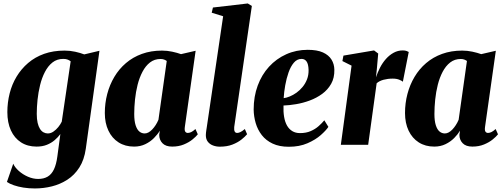

<svg xmlns="http://www.w3.org/2000/svg" viewBox="-20 -837 2912 1110"><path d="M476 23Q467 87 438.8 131.2Q410.5 175.5 369.2 202Q328 228.5 279.8 240.5Q231.5 252.5 182 252.5Q146.5 252.5 115.5 247.5Q84.5 242.5 60 234Q35.5 225.5 20 215L56.5 109.5Q66 131 88.8 151.2Q111.5 171.5 141.2 184.5Q171 197.5 200.5 197.5Q233 197.5 255.5 184.2Q278 171 291.8 142.2Q305.5 113.5 311.5 68L329 -62Q315.5 -43.5 296 -26.8Q276.5 -10 250.8 0.2Q225 10.5 191.5 10.5Q139.5 10.5 101.5 -14Q63.5 -38.5 43 -83.2Q22.5 -128 22.5 -189Q22.5 -244.5 35.8 -297Q49 -349.5 76 -394.2Q103 -439 142.8 -473Q182.5 -507 235.2 -525.8Q288 -544.5 353.5 -544.5Q385 -544.5 415.2 -537.8Q445.5 -531 467 -522.5L555 -543.5ZM388.5 -482.5Q382 -488 371.8 -492.2Q361.5 -496.5 346 -496.5Q309.5 -496.5 283.5 -476Q257.5 -455.5 239.8 -421.2Q222 -387 211.8 -345.2Q201.5 -303.5 197 -260.2Q192.5 -217 192.5 -179Q192.5 -148.5 197.5 -127Q202.5 -105.5 211.2 -91.8Q220 -78 231.8 -71.8Q243.5 -65.5 256.5 -65.5Q273 -65.5 288.5 -76Q304 -86.5 316.8 -102.2Q329.5 -118 337 -133.5Z M1048.5 -102.5Q1046 -83.5 1051 -76Q1056 -68.5 1066 -68.5Q1074.5 -68.5 1085 -73.2Q1095.5 -78 1110 -91L1123.5 -60.5Q1113.5 -47.5 1093 -30.8Q1072.5 -14 1042.8 -1.8Q1013 10.5 975.5 10.5Q938 10.5 919.2 -9Q900.5 -28.5 900.5 -57.5L904 -81.5Q891.5 -60.5 870.2 -39Q849 -17.5 820 -3.5Q791 10.5 755 10.5Q703.5 10.5 665.5 -13.8Q627.5 -38 606.8 -81.8Q586 -125.5 586 -183.5Q586 -240.5 600 -293.8Q614 -347 641 -392.5Q668 -438 708 -472.2Q748 -506.5 800.5 -525.5Q853 -544.5 916.5 -544.5Q946.5 -544.5 975.5 -538.2Q1004.5 -532 1026.5 -524L1111 -543.5ZM944 -484.5Q938.5 -488.5 929.8 -492.2Q921 -496 908.5 -496Q873 -496 847.2 -476Q821.5 -456 803.8 -422.2Q786 -388.5 775.5 -347Q765 -305.5 760.5 -261.5Q756 -217.5 756 -178Q756 -138 764 -113Q772 -88 785.5 -76.8Q799 -65.5 816.5 -65.5Q827.5 -65.5 838.5 -71.5Q849.5 -77.5 860 -88.5Q870.5 -99.5 879.8 -113.8Q889 -128 896 -144.5Z M1334 -102.5Q1332.5 -85 1336.8 -76.8Q1341 -68.5 1351 -68.5Q1359 -68.5 1369 -73Q1379 -77.5 1395.5 -91L1408.5 -61Q1396 -46 1375 -29.5Q1354 -13 1323.2 -1Q1292.5 11 1250.5 11Q1230.5 11 1212 4.2Q1193.5 -2.5 1181.8 -17.2Q1170 -32 1170 -56Q1170 -61.5 1170.8 -69Q1171.5 -76.5 1172.8 -84.5Q1174 -92.5 1175 -98.5L1270 -743L1204 -763.5L1211 -793.5L1412.5 -817L1436 -802.5Z M1878.5 -103.5Q1865 -83 1834.5 -56Q1804 -29 1757.5 -8.8Q1711 11.5 1650 11.5Q1595 11.5 1556.2 -6.8Q1517.5 -25 1493.5 -56Q1469.5 -87 1458.2 -125.5Q1447 -164 1446.5 -204Q1446.5 -279 1469.8 -342Q1493 -405 1535.2 -451.2Q1577.5 -497.5 1634.8 -523.2Q1692 -549 1759 -549Q1813.5 -549 1847 -533.8Q1880.5 -518.5 1896.5 -492.5Q1912.5 -466.5 1913 -434Q1914 -387 1894.5 -352.5Q1875 -318 1842.5 -294.2Q1810 -270.5 1771 -256Q1732 -241.5 1692 -234.8Q1652 -228 1619 -227Q1617.5 -191 1622.5 -161.5Q1627.5 -132 1639.2 -111.2Q1651 -90.5 1669.8 -79Q1688.5 -67.5 1714.5 -67.5Q1749.5 -67.5 1776 -79Q1802.5 -90.5 1822 -107.8Q1841.5 -125 1855 -141.5ZM1723.5 -496.5Q1697.5 -496.5 1679 -474.8Q1660.5 -453 1648.2 -418.2Q1636 -383.5 1629 -344Q1622 -304.5 1620 -269.5Q1636 -271.5 1655.5 -279.5Q1675 -287.5 1694.2 -301.2Q1713.5 -315 1729.5 -334.5Q1745.5 -354 1755 -378.5Q1764.5 -403 1764 -432.5Q1763 -467 1752.2 -481.8Q1741.5 -496.5 1723.5 -496.5Z M1950.5 0 2012.5 -457.5 1959.5 -484 1965.5 -515.5 2142.5 -545.5 2166.5 -527.5 2158.5 -436.5 2153.5 -390Q2163 -418.5 2177.2 -446.2Q2191.5 -474 2211.2 -496.2Q2231 -518.5 2255.5 -532Q2280 -545.5 2308.5 -545.5Q2322 -545.5 2330.8 -542.2Q2339.5 -539 2343 -536.5L2309 -364.5Q2306 -368.5 2289.8 -375.5Q2273.5 -382.5 2250.5 -382.5Q2236 -382.5 2222.5 -380.8Q2209 -379 2197 -375.8Q2185 -372.5 2175 -367.5Q2165 -362.5 2157.5 -355.5L2108.5 0Z M2784 -102.5Q2781.5 -83.5 2786.5 -76Q2791.5 -68.5 2801.5 -68.5Q2810 -68.5 2820.5 -73.2Q2831 -78 2845.5 -91L2859 -60.5Q2849 -47.5 2828.5 -30.8Q2808 -14 2778.2 -1.8Q2748.5 10.5 2711 10.5Q2673.5 10.5 2654.8 -9Q2636 -28.5 2636 -57.5L2639.5 -81.5Q2627 -60.5 2605.8 -39Q2584.5 -17.5 2555.5 -3.5Q2526.5 10.5 2490.5 10.5Q2439 10.5 2401 -13.8Q2363 -38 2342.2 -81.8Q2321.5 -125.5 2321.5 -183.5Q2321.5 -240.5 2335.5 -293.8Q2349.5 -347 2376.5 -392.5Q2403.5 -438 2443.5 -472.2Q2483.5 -506.5 2536 -525.5Q2588.5 -544.5 2652 -544.5Q2682 -544.5 2711 -538.2Q2740 -532 2762 -524L2846.5 -543.5ZM2679.5 -484.5Q2674 -488.5 2665.2 -492.2Q2656.5 -496 2644 -496Q2608.5 -496 2582.8 -476Q2557 -456 2539.2 -422.2Q2521.5 -388.5 2511 -347Q2500.5 -305.5 2496 -261.5Q2491.5 -217.5 2491.5 -178Q2491.5 -138 2499.5 -113Q2507.5 -88 2521 -76.8Q2534.5 -65.5 2552 -65.5Q2563 -65.5 2574 -71.5Q2585 -77.5 2595.5 -88.5Q2606 -99.5 2615.2 -113.8Q2624.5 -128 2631.5 -144.5Z"/></svg>

Font: Merriweather 72pt Black
Style: Italic
Weight: 900
Italic angle: -7.8°
Version: Version 2.101